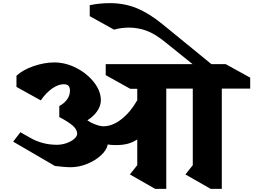

<svg xmlns="http://www.w3.org/2000/svg" viewBox="-20 -1195 1615 1224"><path d="M1394 -630V9H1323L1162 -83L1209 -142V-630H1040V9H969L808 -83L855 -142V-306Q824 -286 792 -278Q760 -270 718 -270Q690 -270 667 -274Q660 -238 623.5 -204.5Q587 -171 535 -150Q483 -129 431 -129Q411 -129 382 -131.5Q353 -134 330 -137L64 -292L110 -352L172 -317Q249 -272 343 -272Q374 -272 404 -282.5Q434 -293 453 -309.5Q472 -326 472 -344Q471 -369 445.5 -392.5Q420 -416 358 -449V-519Q390 -536 408 -561.5Q426 -587 426 -617Q426 -638 416.5 -648Q407 -658 386 -658Q351 -658 312 -630.5Q273 -603 240 -555L85 -641V-712Q124 -749 193 -773Q262 -797 326 -797Q398 -797 467 -761.5Q536 -726 579.5 -670Q623 -614 623 -556Q623 -521 600 -487Q577 -453 537 -428L561 -413Q610 -390 639 -390Q696 -390 753.5 -434.5Q811 -479 855 -556V-629H810L654 -716V-786H1208L1035 -925Q969 -979 914.5 -999Q860 -1019 803 -1019Q752 -1019 707 -1006L552 -1092V-1162Q615 -1175 681 -1175Q772 -1175 851 -1143Q930 -1111 1018 -1039L1328 -786H1419L1575 -700V-630Z"/></svg>

Font: Inknut Antiqua ExtraBold
Style: Regular
Weight: 800
Designer: Claus Eggers Sørensen
Foundry: Claus Eggers Sørensen
Version: Version 1.003; ttfautohint (v1.8.2) -l 8 -r 50 -G 200 -x 14 